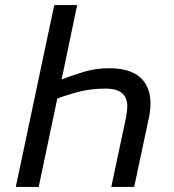

<svg xmlns="http://www.w3.org/2000/svg" viewBox="-20 -734 684 754"><path d="M193 -714H283L222 -422Q258 -436 306 -451Q354 -466 409 -466Q490 -466 530.5 -430Q571 -394 571 -327Q571 -303 565 -273L507 0H417L475 -273Q480 -301 480 -316Q480 -350 459.5 -368Q439 -386 394 -386Q342 -386 297.5 -375.5Q253 -365 205 -347L132 0H42Z"/></svg>

Font: BC Sans
Style: Italic
Weight: 400
Italic angle: -12°
Designer: Monotype Design Team
Designer: Province of B.C.
Foundry: Monotype Imaging Inc.
Version: Version 2.000;GOOG;noto-source:20170915:90ef993387c0